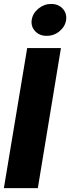

<svg xmlns="http://www.w3.org/2000/svg" viewBox="-25 -977 364 997"><path d="M291.5 -727.5 171.4 0H-4.9L116.2 -727.5ZM217.3 -791Q180.7 -790.5 157.7 -814.9Q134.8 -839.4 139.6 -873.5Q145 -908.2 174.6 -932.4Q204.1 -956.5 240.7 -956.5Q277.8 -956.5 300.3 -932.4Q322.8 -908.2 318.4 -873.5Q313.5 -839.4 284.2 -814.9Q254.9 -790.5 217.3 -791Z"/></svg>

Font: Inter Tight ExtraBold
Style: Italic
Weight: 800
Italic angle: -9.39999°
Designer: Rasmus Andersson
Foundry: rsms
Version: Version 3.004